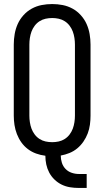

<svg xmlns="http://www.w3.org/2000/svg" viewBox="-20 -763 515 948"><path d="M369 165Q347 165 325.5 161.5Q304 158 284.5 148.5Q265 139 249 123.5Q233 108 223 89Q213 70 208.5 49Q204 28 204 6Q180 3 158 -5Q136 -13 117.5 -27Q99 -41 85.5 -60Q72 -79 63.5 -101Q55 -123 51.5 -146Q48 -169 48 -192V-543Q48 -569 52.5 -595Q57 -621 67.5 -644.5Q78 -668 96 -688Q114 -708 137 -720.5Q160 -733 185.5 -738Q211 -743 238 -743Q264 -743 289.5 -738Q315 -733 338 -720.5Q361 -708 379 -688Q397 -668 407.5 -644.5Q418 -621 422.5 -595Q427 -569 427 -543V-192Q427 -170 424 -147.5Q421 -125 413 -104Q405 -83 392 -64Q379 -45 361.5 -30.5Q344 -16 323 -7.5Q302 1 280 5Q280 23 285.5 40.5Q291 58 303.5 71Q316 84 333.5 90Q351 96 369 96H408V165ZM238 -61Q254 -61 270 -64.5Q286 -68 300 -77Q314 -86 324 -99.5Q334 -113 339.5 -128Q345 -143 347.5 -159.5Q350 -176 350 -192V-543Q350 -559 347.5 -575.5Q345 -592 339.5 -607Q334 -622 324 -635.5Q314 -649 300 -658Q286 -667 270 -670.5Q254 -674 238 -674Q221 -674 205 -670.5Q189 -667 175 -658Q161 -649 151 -635.5Q141 -622 135.5 -607Q130 -592 127.5 -575.5Q125 -559 125 -543V-192Q125 -176 127.5 -159.5Q130 -143 135.5 -128Q141 -113 151 -99.5Q161 -86 175 -77Q189 -68 205 -64.5Q221 -61 238 -61Z"/></svg>

Font: Iosevka QP
Style: Regular
Weight: 400
Designer: Belleve Invis
Foundry: Belleve Invis
Version: Version 20.0.0; ttfautohint (v1.8.4)